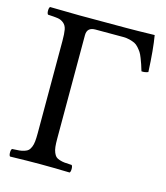

<svg xmlns="http://www.w3.org/2000/svg" viewBox="-100 -725 697 805"><g transform="rotate(15 248.5 -322.5)"><path d="M18.1 2Q13.7 -2.4 13.7 -14.4Q13.7 -26.4 18.1 -30.8Q38.1 -31.7 49.1 -32.7Q60.1 -33.7 71.3 -37.4Q82.5 -41 87.9 -46.4Q93.3 -51.8 97.7 -62.3Q102.1 -72.8 103.5 -86.7Q105 -100.6 105 -122.1V-522.9Q105 -554.7 101.8 -571.8Q98.6 -588.9 87.2 -598.4Q75.7 -607.9 61.8 -610.1Q47.9 -612.3 18.1 -613.8Q13.7 -618.2 13.7 -630.4Q13.7 -642.6 18.1 -647Q117.7 -645 147 -645H352.1Q394 -645 472.2 -647Q482.4 -587.9 486.8 -490.2Q472.2 -484.4 458 -485.8Q452.1 -504.9 449 -514.4Q445.8 -523.9 439.9 -539.1Q434.1 -554.2 429 -562Q423.8 -569.8 415.3 -579.6Q406.7 -589.4 397.5 -593.8Q388.2 -598.1 375 -601.6Q361.8 -605 346.2 -605H226.1Q189.9 -605 189.9 -570.8V-122.1Q189.9 -100.6 191.4 -86.7Q192.9 -72.8 197.3 -62.3Q201.7 -51.8 207 -46.4Q212.4 -41 223.6 -37.4Q234.9 -33.7 245.8 -32.7Q256.8 -31.7 276.9 -30.8Q281.2 -26.4 281.2 -14.4Q281.2 -2.4 276.9 2Q196.8 0 147.9 0Q96.2 0 18.1 2Z"/></g></svg>

Font: Common Serif
Style: Regular
Weight: 400
Designer: Philipp H. Poll, Khaled Hosny
Foundry: Stefan Peev, Context Ltd.
Version: Version 1.026